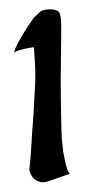

<svg xmlns="http://www.w3.org/2000/svg" viewBox="-20 -633 198 406"><path d="M116.2 -298.8Q118.2 -288.1 121.1 -278.3Q124 -268.6 127.9 -265.6L83 -250Q70.3 -245.1 58.6 -250.5Q46.9 -255.9 42 -273.4Q44.9 -299.8 46.4 -327.1Q47.9 -354.5 49.8 -377Q51.8 -402.3 52.7 -427.7Q55.7 -468.8 54.2 -494.1Q52.7 -519.5 51.8 -533.2Q43 -532.2 31.7 -529.8Q20.5 -527.3 9.8 -522.5Q11.7 -529.3 16.6 -540Q21.5 -548.8 29.3 -562Q37.1 -575.2 50.8 -594.7Q56.6 -600.6 63.5 -606.9Q70.3 -613.3 85 -613.3Q102.5 -613.3 106 -605.5Q109.4 -597.7 109.4 -580.1Q109.4 -574.2 109.4 -556.2Q109.4 -538.1 108.9 -513.7Q108.4 -489.3 108.4 -461.4Q108.4 -433.6 108.9 -407.2Q109.4 -380.9 109.9 -358.9Q110.4 -336.9 112.3 -325.2Q113.3 -310.5 116.2 -298.8Z"/></svg>

Font: BKP Parklife Display
Style: Regular
Weight: 400
Designer: Font Diner, Inc.; LA MECHKY PLUS GmbH
Foundry: Font Diner, Inc.; LA MECHKY PLUS GmbH
Version: Version 1.007